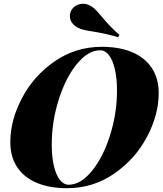

<svg xmlns="http://www.w3.org/2000/svg" viewBox="-20 -966 849 1000"><path d="M34.2 0ZM461.9 -802.2Q432.6 -806.6 415.5 -810.8Q398.4 -814.9 383.3 -823.2Q365.2 -832.5 354.5 -848.4Q343.8 -864.3 343.8 -882.8Q343.8 -896.5 350.1 -909.2Q358.9 -927.2 376.2 -936.8Q393.6 -946.3 413.1 -946.3Q430.2 -946.3 444.3 -939Q461.4 -931.2 474.1 -919.2Q486.8 -907.2 506.8 -882.8Q555.2 -824.2 602.1 -784.2L595.2 -772Q537.1 -790 461.9 -802.2ZM510.7 -722.2Q602.5 -722.2 668.9 -693.8Q735.4 -665.5 771 -611.3Q806.6 -557.1 806.6 -481Q806.6 -368.2 745.4 -252.7Q684.1 -137.2 574.5 -61.5Q464.8 14.2 328.6 14.2Q236.8 14.2 170.4 -14.2Q104 -42.5 68.8 -96.4Q33.7 -150.4 33.7 -226.1Q33.7 -339.4 94.5 -455.1Q155.3 -570.8 264.6 -646.5Q374 -722.2 510.7 -722.2ZM249.5 -212.9Q249.5 -148.9 260.7 -101.6Q272 -54.2 292 -29.1Q312 -3.9 337.4 -3.9Q400.4 -3.9 459 -75.9Q517.6 -147.9 553.5 -262.2Q589.4 -376.5 589.4 -495.1Q589.4 -559.1 578.1 -606.4Q566.9 -653.8 547.1 -679Q527.3 -704.1 501.5 -704.1Q438.5 -704.1 379.9 -632.1Q321.3 -560.1 285.4 -445.8Q249.5 -331.5 249.5 -212.9Z"/></svg>

Font: TypoPRO Playfair Display
Style: Italic
Weight: 900
Italic angle: -14°
Designer: Claus Eggers Sørensen
Foundry: Claus Eggers Sørensen
Version: Version 1.004;PS 001.004;hotconv 1.0.70;makeotf.lib2.5.58329